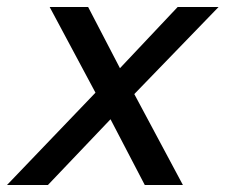

<svg xmlns="http://www.w3.org/2000/svg" viewBox="-74 -529 645 549"><path d="M-54 0 199 -264 68 -509H178L269 -334L434 -509H551L310 -260L449 0H340L242 -188L63 0Z"/></svg>

Font: Red Hat Display Medium
Style: Italic
Weight: 500
Italic angle: -12°
Designer: Pentagram, MCKL
Foundry: Pentagram, MCKL
Version: Version 1.023; ttfautohint (v1.8.3)